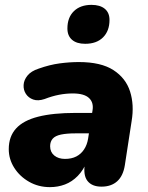

<svg xmlns="http://www.w3.org/2000/svg" viewBox="-20 -758 608 789"><path d="M185 11Q138 11 99.5 -11Q61 -33 38.5 -68.5Q16 -104 16 -145Q16 -197 46 -230Q76 -263 137 -278.5Q198 -294 291 -294H370L356 -210H291Q254 -210 230.5 -205Q207 -200 196.5 -188Q186 -176 186 -157Q186 -133 203 -119Q220 -105 247 -105Q274 -105 293.5 -115Q313 -125 325.5 -144Q338 -163 342 -188L360 -303Q366 -336 346 -355Q326 -374 279 -374Q251 -374 222.5 -368.5Q194 -363 163 -351Q136 -342 116.5 -349Q97 -356 86.5 -372Q76 -388 77 -408.5Q78 -429 93 -447.5Q108 -466 139 -476Q184 -492 225 -497.5Q266 -503 304 -503Q395 -503 446 -470Q497 -437 514.5 -382Q532 -327 521 -261L493 -79Q486 -35 461.5 -13Q437 9 397 9Q358 9 339.5 -14.5Q321 -38 329 -87L336 -129L338 -96Q323 -59 299.5 -35Q276 -11 247 0Q218 11 185 11ZM330 -578Q295 -578 276 -594.5Q257 -611 257 -641Q257 -686 283.5 -712Q310 -738 356 -738Q391 -738 410.5 -722Q430 -706 430 -676Q430 -631 403.5 -604.5Q377 -578 330 -578Z"/></svg>

Font: Nunito ExtraLight Black
Style: Italic
Weight: 900
Italic angle: -9°
Version: Version 3.602